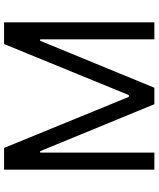

<svg xmlns="http://www.w3.org/2000/svg" viewBox="61 -828 767 929"><g transform="rotate(-90 444.5 -363.5)"><path d="M88.1 -727.3H193.2L440.3 -123.6H448.9L696 -727.3H801.1V0H718.8V-552.6H711.6L484.4 0H404.8L177.6 -552.6H170.5V0H88.1Z"/></g></svg>

Font: Inter Alia
Style: Regular
Weight: 400
Designer: Rasmus Andersson (Latin, Greek, Cyrillic etc.) and Evan from Shavian.info (Shavian, old style figures)
Foundry: Shavian.info
Version: Version 0.001;git-37ab20767